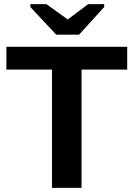

<svg xmlns="http://www.w3.org/2000/svg" viewBox="-20 -916 651 936"><path d="M377.4 -576.7V0H233.4V-576.7H11.2V-688H600.1V-576.7ZM487.8 -881.8 365.7 -747.1H253.9L127.9 -881.8V-896H206.1L309.1 -821.8H311L410.2 -896H487.8Z"/></svg>

Font: Arimo
Style: Bold
Weight: 700
Designer: Steve Matteson
Foundry: Monotype Imaging Inc.
Version: Version 1.33